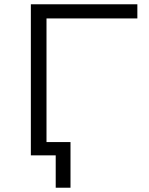

<svg xmlns="http://www.w3.org/2000/svg" viewBox="-20 -725 694 896"><path d="M240 151V0H127V-62H309V151ZM124 0V-705H621V-639H197V0Z"/></svg>

Font: Nunito Sans 7pt SemiExpanded Light
Style: Regular
Weight: 300
Width: 6
Designer: Vernon Adams
Foundry: Vernon Adams
Version: Version 3.101;gftools[0.9.27]